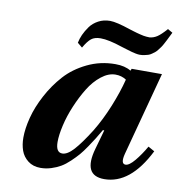

<svg xmlns="http://www.w3.org/2000/svg" viewBox="-80 -771 807 857"><g transform="rotate(10 323.5 -342.5)"><path d="M214.8 -115.2Q214.8 -67.9 244.1 -67.9Q267.1 -67.9 295.7 -99.4Q324.2 -130.9 363.8 -193.8Q397.9 -250 425 -316.9Q452.1 -383.8 466.8 -441.9Q445.3 -456.1 418 -456.1Q385.7 -456.1 353.8 -430.9Q321.8 -405.8 297.6 -366.2Q273.4 -326.7 254.2 -280.8Q234.9 -234.9 224.9 -190.9Q214.8 -147 214.8 -115.2ZM61 -107.9Q61 -148.9 74 -199.2Q86.9 -249.5 115.5 -303.2Q144 -356.9 183.6 -400.9Q223.1 -444.8 282.2 -473.4Q341.3 -502 409.2 -502Q452.6 -502 480 -484.9L483.9 -494.1H621.1L520 -115.2Q507.8 -67.9 530.8 -67.9Q547.4 -67.9 571.8 -97.2Q596.2 -126.5 618.2 -165L647 -148.9Q566.4 12.2 448.2 12.2Q350.6 12.2 386.2 -113.8L411.1 -202.1H404.8Q389.6 -176.3 380.4 -161.1Q371.1 -146 353.8 -120.4Q336.4 -94.7 323 -79.1Q309.6 -63.5 289.3 -44.2Q269 -24.9 250.2 -13.9Q231.4 -2.9 207.8 4.6Q184.1 12.2 159.2 12.2Q125.5 12.2 102.5 -5.6Q79.6 -23.4 70.3 -49.6Q61 -75.7 61 -107.9ZM227.1 -566.9Q230.5 -585 239 -604Q247.6 -623 261.7 -642.8Q275.9 -662.6 299.6 -675.3Q323.2 -688 352.1 -688Q380.9 -688 445.8 -666Q448.7 -665 461.7 -661.1Q474.6 -657.2 479 -656Q483.4 -654.8 494.1 -652.1Q504.9 -649.4 510.5 -648.4Q516.1 -647.5 523.9 -646.7Q531.7 -646 538.1 -646Q555.2 -647.5 571.3 -657.7Q587.4 -668 612.8 -696.8L634.8 -684.1Q631.8 -678.7 625.5 -665.5Q619.1 -652.3 616.2 -646.7Q613.3 -641.1 607.2 -629.6Q601.1 -618.2 597.2 -613Q593.3 -607.9 586.7 -599.1Q580.1 -590.3 574.7 -586.2Q569.3 -582 561.5 -576.4Q553.7 -570.8 545.9 -568.4Q538.1 -565.9 528.3 -564Q518.6 -562 507.8 -562Q500.5 -562 489.5 -564.2Q478.5 -566.4 470.9 -568.6Q463.4 -570.8 446.3 -575.9Q429.2 -581.1 422.9 -583Q360.8 -604 324.2 -604Q297.4 -604 282 -591.8Q266.6 -579.6 249 -548.8Z"/></g></svg>

Font: Linguistics Pro
Style: Bold Italic
Weight: 700
Italic angle: -12°
Designer: Stefan Peev, Context Ltd
Foundry: Stefan Peev, Context Ltd
Version: Version 001.000